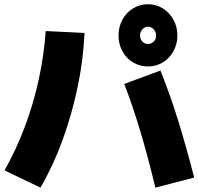

<svg xmlns="http://www.w3.org/2000/svg" viewBox="-20 -874 921 891"><path d="M530 -708.9Q530 -748.9 547.8 -782.2Q565.6 -815.6 597.2 -835Q628.9 -854.4 666.7 -854.4Q704.4 -854.4 735.6 -835Q766.7 -815.6 785 -782.2Q803.3 -748.9 803.3 -708.9Q803.3 -670 785 -636.7Q766.7 -603.3 735.6 -584.4Q704.4 -565.6 666.7 -565.6Q628.9 -565.6 597.2 -584.4Q565.6 -603.3 547.8 -636.7Q530 -670 530 -708.9ZM704.4 -708.9Q704.4 -725.6 693.3 -737.8Q682.2 -750 666.7 -750Q651.1 -750 640.6 -737.8Q630 -725.6 630 -708.9Q630 -692.2 640.6 -681.1Q651.1 -670 666.7 -670Q682.2 -670 693.3 -681.1Q704.4 -692.2 704.4 -708.9ZM701.1 -3.3Q665.6 -150 630.6 -266.7Q595.6 -383.3 556.7 -484.4L724.4 -546.7Q765.6 -445.6 803.3 -325.6Q841.1 -205.6 881.1 -50ZM1.1 -83.3Q55.6 -180 95.6 -286.7Q135.6 -393.3 160 -506.1Q184.4 -618.9 192.2 -730L372.2 -721.1Q366.7 -595.6 340 -468.9Q313.3 -342.2 270 -223.3Q226.7 -104.4 167.8 -3.3Z"/></svg>

Font: Paperlogy 9 Black
Style: Regular
Weight: 900
Designer: redesigned by Lee Juim, glyphs from Gmarket Sans & Montserrat
Foundry: PT&
Version: Version 1.001